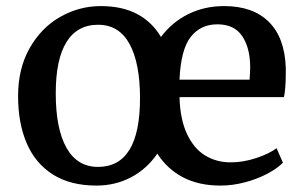

<svg xmlns="http://www.w3.org/2000/svg" viewBox="-20 -590 994 622"><path d="M292.5 11.2Q208 11.2 151.4 -24.7Q94.7 -60.5 66.7 -125.5Q38.6 -190.4 38.6 -278.8Q38.6 -368.2 76.2 -434.3Q113.8 -500.5 175.3 -535.4Q236.8 -570.3 306.6 -570.3Q375.5 -570.3 424.1 -544.7Q472.7 -519 501.5 -470.2Q537.1 -518.1 589.8 -544.2Q642.6 -570.3 706.1 -570.3Q799.3 -570.3 850.8 -519.3Q902.3 -468.3 905.8 -371.1V-353.5Q905.8 -302.2 899.9 -275.4H561.5Q563.5 -203.6 585.7 -156.2Q607.9 -108.9 644.5 -86.4Q681.2 -64 727.5 -64Q767.6 -64 809.8 -77.9Q852.1 -91.8 876 -109.9L896.5 -63Q877.9 -43.9 845.5 -26.9Q813 -9.8 773.2 0.7Q733.4 11.2 694.3 11.2Q624 11.2 572.8 -15.6Q521.5 -42.5 489.7 -92.3Q455.6 -42.5 404.5 -15.6Q353.5 11.2 292.5 11.2ZM788.6 -332Q790.5 -358.4 790.5 -374Q790 -435.5 764.4 -473.4Q738.8 -511.2 684.1 -511.2Q629.9 -511.2 597.9 -470.5Q565.9 -429.7 561.5 -332ZM297.9 -509.8Q230 -509.8 195.3 -453.6Q160.6 -397.5 160.6 -287.6Q160.6 -172.4 195.6 -110.8Q230.5 -49.3 297.4 -49.3Q433.6 -49.3 433.6 -272Q433.6 -385.3 399.7 -447.5Q365.7 -509.8 297.9 -509.8Z"/></svg>

Font: Merriweather
Style: Regular
Weight: 400
Designer: Eben Sorkin
Foundry: Eben Sorkin
Version: Version 1.584; ttfautohint (v1.6)